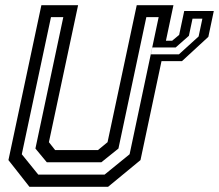

<svg xmlns="http://www.w3.org/2000/svg" viewBox="-20 -720 844 740"><path d="M690 -677.5H804L783 -578L681.5 -484.5H602.5L521.5 -103L396.5 0H93.5L12.5 -103L139.5 -700H281L168.5 -172L192.5 -141.5H357.5L394.5 -172L507 -700H648.5L619.5 -563H643.5L670.5 -585.5ZM127.5 -47H383L479.5 -125.5L591.5 -654H544L436.5 -147.5L370.5 -94.5H160.5L116.5 -147.5L224 -654H176.5L64 -125.5ZM722 -648 708 -582 657 -537H567L561.5 -510.5H669.5L745.5 -579.5L760 -648Z"/></svg>

Font: Tourney Expanded Medium
Style: Italic
Weight: 500
Width: 7
Italic angle: -12°
Designer: Tyler Finck
Foundry: Etcetera Type Co
Version: Version 1.010; ttfautohint (v1.8.3)